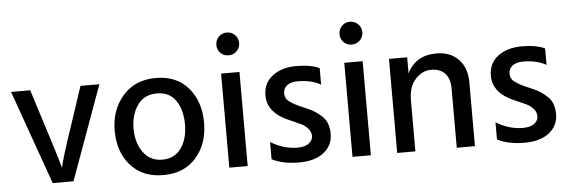

<svg xmlns="http://www.w3.org/2000/svg" viewBox="-48 -873 3053 1031"><g transform="rotate(-5 1478.5 -357.5)"><path d="M311 0H199L19 -507H122Q243 -130 256 -77Q265 -126 322 -293L393 -507H495Z M797.5 -431Q729 -431 693 -379.5Q657 -328 657 -252.5Q657 -177 694 -125.5Q731 -74 797 -74Q863 -74 898.5 -124Q934 -174 934 -252Q934 -330 900 -380.5Q866 -431 797.5 -431ZM974 -440.5Q1037 -367 1037 -253Q1037 -139 972.5 -65Q908 9 795.5 9Q683 9 619 -64Q555 -137 555 -250Q555 -363 621 -438.5Q687 -514 799 -514Q911 -514 974 -440.5Z M1200 -724Q1226 -724 1244 -706Q1262 -688 1262 -662.5Q1262 -637 1244 -619Q1226 -601 1200 -601Q1174 -601 1156.5 -618.5Q1139 -636 1139 -662Q1139 -688 1156.5 -706Q1174 -724 1200 -724ZM1250 0H1151V-507H1250Z M1381 -25V-118Q1451 -75 1526 -75Q1565 -75 1586.5 -91Q1608 -107 1608 -131Q1608 -155 1591 -172.5Q1574 -190 1556.5 -198.5Q1539 -207 1497 -225Q1378 -274 1378 -369Q1378 -436 1428 -474Q1478 -512 1556.5 -512Q1635 -512 1681 -490V-401Q1632 -430 1555 -430Q1520 -430 1499.5 -414Q1479 -398 1479 -372Q1479 -341 1505 -325Q1513 -320 1517.5 -316.5Q1522 -313 1532.5 -308Q1543 -303 1548 -300Q1563 -293 1602.5 -276Q1642 -259 1675.5 -226.5Q1709 -194 1709 -133Q1709 -72 1661 -33.5Q1613 5 1527 5Q1441 5 1381 -25Z M1864 -724Q1890 -724 1908 -706Q1926 -688 1926 -662.5Q1926 -637 1908 -619Q1890 -601 1864 -601Q1838 -601 1820.5 -618.5Q1803 -636 1803 -662Q1803 -688 1820.5 -706Q1838 -724 1864 -724ZM1914 0H1815V-507H1914Z M2475 0H2377V-320Q2377 -373 2350.5 -401Q2324 -429 2276 -429Q2228 -429 2191 -388.5Q2154 -348 2154 -275V0H2056V-507H2154V-420Q2199 -514 2312 -514Q2387 -514 2431 -468Q2475 -422 2475 -343Z M2596 -25V-118Q2666 -75 2741 -75Q2780 -75 2801.5 -91Q2823 -107 2823 -131Q2823 -155 2806 -172.5Q2789 -190 2771.5 -198.5Q2754 -207 2712 -225Q2593 -274 2593 -369Q2593 -436 2643 -474Q2693 -512 2771.5 -512Q2850 -512 2896 -490V-401Q2847 -430 2770 -430Q2735 -430 2714.5 -414Q2694 -398 2694 -372Q2694 -341 2720 -325Q2728 -320 2732.5 -316.5Q2737 -313 2747.5 -308Q2758 -303 2763 -300Q2778 -293 2817.5 -276Q2857 -259 2890.5 -226.5Q2924 -194 2924 -133Q2924 -72 2876 -33.5Q2828 5 2742 5Q2656 5 2596 -25Z"/></g></svg>

Font: Hind Mysuru Medium
Style: Regular
Weight: 500
Designer: Manushi Parikh, Hitesh Malaviya
Foundry: Indian Type Foundry
Version: Version 0.703;PS 1.0;hotconv 1.0.86;makeotf.lib2.5.63406